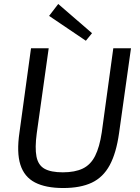

<svg xmlns="http://www.w3.org/2000/svg" viewBox="-20 -933 704 966"><path d="M639 -690 579 -263Q565 -163 532 -102Q499 -41 442 -14Q385 13 298 13Q210 13 156 -15Q102 -43 82.5 -104.5Q63 -166 78 -267L136 -690H225L165 -263Q155 -189 163.5 -145.5Q172 -102 204 -84Q236 -66 296 -66Q357 -66 396.5 -85Q436 -104 458.5 -148.5Q481 -193 492 -267L550 -690ZM273 -913 443 -766 412 -728 227 -853Z"/></svg>

Font: Exo 2
Style: Italic
Weight: 400
Italic angle: -8°
Designer: Natanael Gama
Foundry: Natanael Gama
Version: Version 2.010